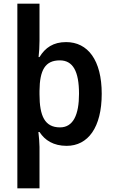

<svg xmlns="http://www.w3.org/2000/svg" viewBox="-20 -780 615 1040"><path d="M531 -272C531 -454 456 -552 338 -552C269 -552 225 -522 194 -471H189C192 -494 194 -532 194 -559V-760H74V240H194V16C194 -5 191 -39 188 -65H194C223 -20 270 10 341 10C457 10 531 -90 531 -272ZM408 -272C408 -159 377 -90 305 -90C223 -90 194 -151 194 -269V-288C195 -401 225 -453 304 -453C375 -453 408 -394 408 -272Z"/></svg>

Font: Noto Sans Gujarati UI SemiCondensed SemiBold
Style: Regular
Weight: 600
Width: 4
Designer: Jelle Bosma - Monotype Design Team, Universal Thirst
Foundry: Monotype Imaging Inc.
Version: Version 2.106